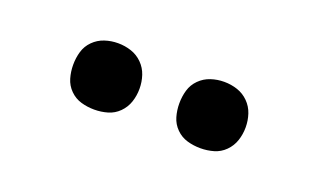

<svg xmlns="http://www.w3.org/2000/svg" viewBox="-32 -840 564 340"><g transform="rotate(20 250.0 -670.5)"><path d="M350 -608Q337 -608 325 -611.5Q313 -615 304 -624Q295 -633 291.5 -645Q288 -657 288 -670Q288 -683 291.5 -695Q295 -707 304 -716Q313 -725 325 -729Q337 -733 350 -733Q363 -733 375 -729Q387 -725 396 -716Q405 -707 409 -695Q413 -683 413 -670Q413 -657 409 -645Q405 -633 396 -624Q387 -615 375 -611.5Q363 -608 350 -608ZM150 -608Q137 -608 125 -611.5Q113 -615 104 -624Q95 -633 91.5 -645Q88 -657 88 -670Q88 -683 91.5 -695Q95 -707 104 -716Q113 -725 125 -729Q137 -733 150 -733Q163 -733 175 -729Q187 -725 196 -716Q205 -707 209 -695Q213 -683 213 -670Q213 -657 209 -645Q205 -633 196 -624Q187 -615 175 -611.5Q163 -608 150 -608Z"/></g></svg>

Font: Iosevka SS18
Style: Regular
Weight: 400
Monospace: yes
Designer: Belleve Invis
Foundry: Belleve Invis
Version: Version 25.1.1; ttfautohint (v1.8.4)